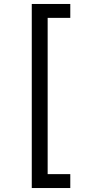

<svg xmlns="http://www.w3.org/2000/svg" viewBox="-20 -812 455 967"><path d="M140 -792H334V-722H220V65H334V135H140Z"/></svg>

Font: sinhala15
Style: Book
Weight: 400
Designer: Jelle Bosma - Monotype Design Team
Foundry: Monotype Imaging Inc.
Version: Version 2.003